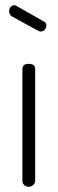

<svg xmlns="http://www.w3.org/2000/svg" viewBox="-20 -717 221 737"><path d="M90 -472Q115 -472 115 -452V-22Q115 -14 107.5 -7Q100 0 90 0Q80 0 73 -6.5Q66 -13 66 -22V-452Q66 -472 90 -472ZM126 -599 26 -654Q15 -661 15 -674Q15 -683 20.5 -690Q26 -697 35 -697Q38 -697 42 -695L149 -634Q158 -630 158 -619Q158 -610 151.5 -603Q145 -596 136 -596Q132 -596 126 -599Z"/></svg>

Font: Dosis
Style: Light
Weight: 300
Designer: Edgar Tolentino, Pablo Impallari, Igino Marini
Foundry: Edgar Tolentino, Pablo Impallari, Igino Marini
Version: Version 1.007